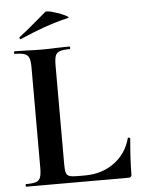

<svg xmlns="http://www.w3.org/2000/svg" viewBox="-55 -839 656 883"><g transform="rotate(-5 272.5 -397.5)"><path d="M270 -28H304Q382 -28 439 -69.5Q496 -111 515 -182Q515 -184 519 -184Q521 -184 523.5 -182.5Q526 -181 526 -180Q517 -81 517 -15Q517 -7 513.5 -3.5Q510 0 502 0H30Q28 0 28 -6Q28 -12 30 -12Q62 -12 76.5 -17Q91 -22 96.5 -36.5Q102 -51 102 -81V-544Q102 -574 96.5 -588Q91 -602 76 -607.5Q61 -613 30 -613Q28 -613 28 -619Q28 -625 30 -625L81 -624Q127 -622 157 -622Q187 -622 233 -624L284 -625Q287 -625 287 -619Q287 -613 284 -613Q253 -613 238 -607.5Q223 -602 218 -587.5Q213 -573 213 -543V-85Q213 -59 217 -47.5Q221 -36 232.5 -32Q244 -28 270 -28ZM64 -678Q60 -678 59 -682.5Q58 -687 61 -689Q90 -710 142 -755Q172 -781 187 -793Q192 -798 222.5 -789.5Q253 -781 276.5 -769.5Q300 -758 288 -756Q226 -741 174.5 -722.5Q123 -704 66 -679Z"/></g></svg>

Font: Cormorant Unicase
Style: Bold
Weight: 700
Designer: Christian Thalmann (Catharsis Fonts)
Foundry: Catharsis Fonts
Version: Version 4.000